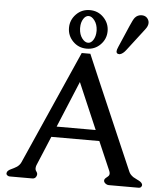

<svg xmlns="http://www.w3.org/2000/svg" viewBox="-62 -1001 902 1064"><g transform="rotate(5 389.0 -468.5)"><path d="M418 -706.5Q445.3 -642.1 481.2 -558.6Q517.1 -475.1 555.4 -386.7Q593.8 -298.3 629.6 -214.8Q665.5 -131.3 690.4 -74.2Q696.8 -58.6 715.3 -45.9Q725.6 -39.6 736.6 -34.7Q747.6 -29.8 755.4 -24.4Q762.7 -19 765.1 -13.7Q767.1 -10.3 767.1 -6.3Q767.1 -2.9 764.6 1.5Q760.7 9.8 748 9.8H583Q574.2 9.8 566.4 4.4Q558.1 -1.5 556.6 -6.8Q555.2 -9.3 555.2 -13.2Q555.2 -21.5 564 -28.8Q568.8 -33.2 574.2 -37.4Q579.6 -41.5 581.5 -47.4Q582.5 -50.3 582.5 -53.7Q582.5 -60.5 579.1 -68.8L509.8 -229H242.7Q228 -193.8 210.7 -152.1Q193.4 -110.4 175.8 -68.8Q171.9 -60.1 171.4 -53.2Q170.9 -50.3 170.9 -47.4Q170.9 -43.5 171.9 -40Q173.3 -35.2 176.5 -31.2Q179.7 -27.3 182.1 -20.5Q182.6 -15.6 182.6 -13.7Q182.6 -10.3 181.2 -7.3Q175.3 9.8 158.7 9.8H32.7Q20.5 9.8 13.7 -0.5Q13.7 -1.5 12.7 -3.4Q12.7 -7.3 14.2 -12.7Q19 -23.4 36.6 -31.2Q43.5 -34.7 51.8 -38.6Q60.1 -42.5 67.9 -47.9Q83.5 -59.1 90.3 -74.7L370.1 -706.5ZM484.4 -288.1 374 -545.4Q354.5 -498 323.5 -423.8Q292.5 -349.6 267.1 -288.1ZM395 -947.3Q440.4 -947.3 471.4 -915.3Q502.4 -883.3 502.4 -839.8Q502.4 -795.9 471.4 -764.4Q440.4 -732.9 395 -732.9Q349.6 -732.9 318.6 -764.4Q287.6 -795.9 287.6 -839.8Q287.6 -883.3 318.6 -915.3Q349.6 -947.3 395 -947.3ZM615.2 -745.1Q598.1 -722.2 580.6 -718.3H577.6Q561.5 -718.3 561.5 -732.9Q561.5 -741.2 569.3 -758.8L598.6 -826.7Q604.5 -840.3 620.6 -877.9Q636.7 -915.5 645.5 -926.3Q660.2 -943.8 683.6 -943.8H686Q712.9 -942.4 722.7 -916.5Q724.6 -910.6 724.6 -904.3Q724.6 -886.7 708.5 -866.7ZM391.1 -914.1Q374 -914.1 361.8 -895Q349.1 -875 349.1 -847.2V-839.8Q350.6 -808.1 366.2 -787.1Q381.8 -766.1 399.9 -766.1Q416.5 -766.1 428.7 -785.2Q441.4 -805.7 441.4 -834V-839.8Q439.9 -871.6 424.1 -892.8Q408.2 -914.1 391.1 -914.1Z"/></g></svg>

Font: Caudex
Style: Bold
Weight: 700
Version: Version 1.01